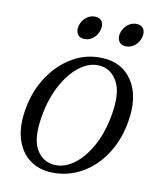

<svg xmlns="http://www.w3.org/2000/svg" viewBox="-73 -658 605 726"><g transform="rotate(10 230.0 -295.5)"><path d="M288.5 -451Q365.5 -448 404.2 -388.2Q443 -328.5 426 -230Q413 -156 376.2 -101.5Q339.5 -47 286.8 -18.2Q234 10.5 173.5 8.5Q124.5 7 89 -19.5Q53.5 -46 38.5 -94.8Q23.5 -143.5 35.5 -211.5Q48 -282.5 84.5 -337.5Q121 -392.5 173.8 -423.2Q226.5 -454 288.5 -451ZM182 -21.5Q219 -20 255.2 -46.8Q291.5 -73.5 319.2 -123.5Q347 -173.5 359.5 -241.5Q376 -330 351.5 -374.2Q327 -418.5 281 -421Q242.5 -423.5 205.8 -395.5Q169 -367.5 141.2 -316.5Q113.5 -265.5 101.5 -199.5Q85 -108.5 109.8 -66Q134.5 -23.5 182 -21.5ZM209.5 -510Q190 -510 181.8 -523Q173.5 -536 178.5 -555.5Q184 -575 199 -587.8Q214 -600.5 233 -600.5Q252.5 -600.5 260.5 -587.8Q268.5 -575 263.5 -555.5Q258.5 -536 243.5 -523Q228.5 -510 209.5 -510ZM368.5 -510Q349.5 -510 341 -523Q332.5 -536 337.5 -555.5Q343 -574.5 358 -587.5Q373 -600.5 392 -600.5Q411.5 -600.5 419.8 -587.8Q428 -575 423 -555.5Q418 -536 403 -523Q388 -510 368.5 -510Z"/></g></svg>

Font: Fraunces 72pt Soft Light
Style: Italic
Weight: 300
Italic angle: -16°
Version: Version 1.000;[b76b70a41]